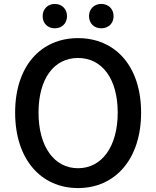

<svg xmlns="http://www.w3.org/2000/svg" viewBox="-20 -944 794 977"><path d="M377 13C566 13 698 -134 698 -371C698 -608 566 -750 377 -750C188 -750 57 -608 57 -371C57 -134 188 13 377 13ZM377 -88C255 -88 176 -199 176 -371C176 -544 255 -649 377 -649C499 -649 579 -544 579 -371C579 -199 499 -88 377 -88ZM259 -800C295 -800 321 -825 321 -862C321 -898 295 -924 259 -924C223 -924 197 -898 197 -862C197 -825 223 -800 259 -800ZM495 -800C532 -800 558 -825 558 -862C558 -898 532 -924 495 -924C459 -924 433 -898 433 -862C433 -825 459 -800 495 -800Z"/></svg>

Font: Source Han Sans JP Medium
Style: Regular
Weight: 500
Designer: Ryoko NISHIZUKA 西塚涼子 (kana, bopomofo & ideographs); Paul D. Hunt (Latin, Greek & Cyrillic); Sandoll Communications 산돌커뮤니
Foundry: Adobe
Version: Version 2.002;hotconv 1.0.116;makeotfexe 2.5.65601